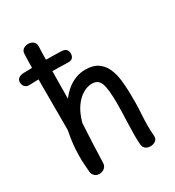

<svg xmlns="http://www.w3.org/2000/svg" viewBox="-197 -939 976 1068"><g transform="rotate(-30 291.0 -405.0)"><path d="M103 -781Q103 -802 116.5 -812Q130 -822 148 -822Q167 -822 180 -811.5Q193 -801 193 -781Q192 -761 191.5 -738Q191 -715 190.5 -679.5Q190 -644 189.5 -588.5Q189 -533 188 -447Q210 -476 235.5 -496.5Q261 -517 290.5 -528Q320 -539 351 -539Q403 -539 433 -517Q463 -495 477.5 -460.5Q492 -426 496.5 -387Q501 -348 502 -313Q504 -231 500.5 -182Q497 -133 497 -92Q497 -75 498 -59.5Q499 -44 500 -28Q501 -9 487.5 1.5Q474 12 454 12Q435 12 422.5 2Q410 -8 409 -29Q407 -52 407 -85Q407 -118 408.5 -154.5Q410 -191 411 -225.5Q412 -260 412 -285Q412 -380 398.5 -416.5Q385 -453 345 -453Q316 -453 286.5 -436Q257 -419 231.5 -383.5Q206 -348 190 -290Q186 -226 183.5 -162.5Q181 -99 179 -39Q178 -20 164.5 -8.5Q151 3 131 3Q112 3 100.5 -9Q89 -21 88 -38Q87 -62 84.5 -87.5Q82 -113 83 -138Q83 -178 87.5 -217.5Q92 -257 100 -295Q100 -399 100 -472.5Q100 -546 100 -596Q100 -646 100.5 -679.5Q101 -713 101.5 -736.5Q102 -760 103 -781ZM43 -620Q25 -619 13.5 -629.5Q2 -640 2 -659Q2 -676 14 -684.5Q26 -693 43 -694Q72 -695 103 -695.5Q134 -696 166 -696Q198 -696 229 -695.5Q260 -695 289 -694Q309 -693 318.5 -683.5Q328 -674 328 -657Q328 -640 318.5 -630Q309 -620 289 -621Q260 -622 229 -622.5Q198 -623 166 -623Q134 -623 103 -622Q72 -621 43 -620Z"/></g></svg>

Font: Playpen Sans
Style: Regular
Weight: 400
Designer: Laura Meseguer, Veronika Burian, José Scaglione, Kostas Bartsokas, Vera Evstafieva, Tom Grace, Yorlmar Campos
Foundry: TypeTogether
Version: Version 2.000